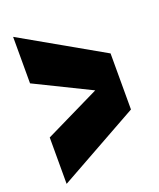

<svg xmlns="http://www.w3.org/2000/svg" viewBox="-144 -868 793 957"><g transform="rotate(-20 252.5 -390.0)"><path d="M470.2 -238.8 42 0V-246.1L335.4 -389.2L42 -533.2V-779.8L470.2 -536.1Z"/></g></svg>

Font: Coda
Style: Heavy
Weight: 800
Version: Version 2.000; ttfautohint (v0.8) -r 50 -G 200 -x